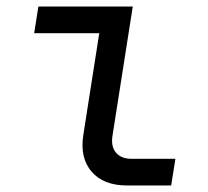

<svg xmlns="http://www.w3.org/2000/svg" viewBox="-20 -570 640 590"><path d="M371 0Q298 0 261.5 -42.5Q225 -85 236 -155L285 -468H85L98 -550H388L326 -155Q320 -121 336 -101.5Q352 -82 384 -82H519L506 0Z"/></svg>

Font: NKDuy Mono
Style: Italic
Weight: 400
Italic angle: -9°
Monospace: yes
Designer: NKDuy
Foundry: NKDuy
Version: Version 2.251; ttfautohint (v1.8.4.7-5d5b)